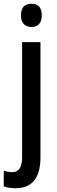

<svg xmlns="http://www.w3.org/2000/svg" viewBox="-49 -765 305 1025"><path d="M63 -683Q63 -745 119 -745Q174 -745 174 -683Q174 -652 159.5 -636.5Q145 -621 119 -621Q93 -621 78 -636.5Q63 -652 63 -683ZM34 240Q-3 240 -29 230V146Q-5 154 16 154Q42 154 55.5 135Q69 116 69 73V-540H167V75Q167 239 34 240Z"/></svg>

Font: Noto Sans Condensed Medium
Style: Regular
Weight: 500
Width: 3
Designer: Monotype Design Team
Foundry: Monotype Imaging Inc.
Version: Version 2.013; ttfautohint (v1.8.4.7-5d5b)